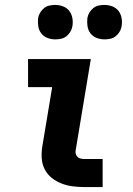

<svg xmlns="http://www.w3.org/2000/svg" viewBox="-20 -760 540 780"><path d="M324 0Q300 0 276 -3Q252 -6 230 -14.5Q208 -23 190 -37.5Q172 -52 161.5 -72.5Q151 -93 149.5 -117Q148 -141 152 -166L192 -406H94V-520H349L287 -147Q286 -140 288.5 -133Q291 -126 296 -121.5Q301 -117 309 -115.5Q317 -114 324 -114H397V0ZM405 -600Q388 -600 372.5 -606Q357 -612 347.5 -624.5Q338 -637 335.5 -653.5Q333 -670 335 -687Q337 -699 343.5 -709.5Q350 -720 359.5 -727.5Q369 -735 381 -737.5Q393 -740 404 -740Q421 -740 436.5 -734Q452 -728 461.5 -715.5Q471 -703 474 -686.5Q477 -670 474 -653Q472 -641 465.5 -630.5Q459 -620 449.5 -612.5Q440 -605 428 -602.5Q416 -600 405 -600ZM205 -600Q188 -600 172.5 -606Q157 -612 147.5 -624.5Q138 -637 135.5 -653.5Q133 -670 135 -687Q137 -699 143.5 -709.5Q150 -720 159.5 -727.5Q169 -735 181 -737.5Q193 -740 204 -740Q221 -740 236.5 -734Q252 -728 261.5 -715.5Q271 -703 274 -686.5Q277 -670 274 -653Q272 -641 265.5 -630.5Q259 -620 249.5 -612.5Q240 -605 228 -602.5Q216 -600 205 -600Z"/></svg>

Font: Iosevka SS18 Heavy
Style: Italic
Weight: 900
Italic angle: -9°
Monospace: yes
Designer: Belleve Invis
Foundry: Belleve Invis
Version: Version 25.1.1; ttfautohint (v1.8.4)